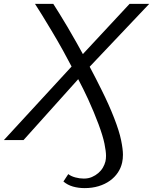

<svg xmlns="http://www.w3.org/2000/svg" viewBox="-62 -720 787 987"><path d="M-42 0 306 -378Q284 -420 262 -460Q232 -514 204 -560.5Q176 -607 154 -643Q132 -679 118 -700H212Q225 -680 243.5 -650Q262 -620 285 -581.5Q308 -543 333 -498Q348 -471 364 -442L604 -700H705L399 -377Q431 -317 461 -256Q498 -182 524.5 -114Q551 -46 560.5 0.5Q570 47 570 75Q570 97 566 115Q560 143 544 167Q528 191 503 209Q478 227 445 237Q412 247 373 247Q341 247 313 239Q285 231 264 213L289 175Q303 186 325 192Q347 198 369 198Q392 198 410.5 190Q429 182 443.5 169.5Q458 157 467 141.5Q476 126 480 110Q483 97 483 81Q483 58 475 18.5Q467 -21 444.5 -81.5Q422 -142 391 -210Q367 -262 340 -313L59 0Z"/></svg>

Font: Isabella Sans
Style: Italic
Weight: 400
Italic angle: -12°
Designer: Christian Thalmann (Catharsis Fonts), Cristiano Sobral
Foundry: The Isabella Sans Project Authors
Version: Version 2.026; ttfautohint (v1.8.4.7-5d5b-dirty)